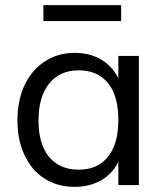

<svg xmlns="http://www.w3.org/2000/svg" viewBox="-20 -721 640 748"><path d="M521 -503V0H441V-91Q419 -45 375 -19Q329 7 271 7Q204 7 154 -25Q104 -56 76 -116Q48 -173 48 -252Q48 -331 76 -390Q105 -450 155 -482Q205 -515 271 -515Q330 -515 374 -489Q418 -463 441 -416V-503ZM287 -60Q361 -60 401 -111Q441 -160 441 -254Q441 -348 401 -397Q360 -447 287 -447Q213 -447 172 -396Q130 -344 130 -252Q130 -160 171 -110Q212 -60 287 -60ZM149 -639V-701H452V-639Z"/></svg>

Font: PRinguin Sans
Style: Regular
Weight: 400
Designer: Vernon Adams
Foundry: Vernon Adams
Version: ""